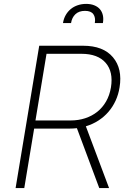

<svg xmlns="http://www.w3.org/2000/svg" viewBox="-20 -961 663 981"><path d="M180.4 -727.3H404.5Q507.8 -727.3 557.2 -668.3Q606.5 -609.7 590.9 -514.6Q585.2 -478.3 570.7 -446.7Q556.1 -415.1 534.1 -389.6Q512.1 -364 483 -345.2Q453.8 -326.3 418.7 -315.7L537.3 0H487.2L372.9 -306.1Q354.4 -304 334.9 -304H154.5L104 0H59.7ZM340.6 -345.5Q380.7 -345.5 415.3 -356.9Q449.9 -368.3 476.9 -389.7Q503.9 -411.2 522 -442.6Q540.1 -474.1 546.9 -514.6Q559.7 -593.8 520.2 -639.6Q480.1 -686.1 396.3 -686.1H217.7L161.2 -345.5ZM420.1 -941.1Q443.9 -941.1 461.6 -933.9Q479.4 -926.8 490.4 -914.1Q501.4 -901.3 505.5 -883.2Q509.6 -865.1 505.7 -843H464.5Q469.1 -871.4 457 -888.5Q445 -905.5 414.4 -905.5Q383.2 -905.5 365.2 -888.3Q347.3 -871.1 343 -843H301.8Q305.4 -866.1 315.9 -884.2Q326.3 -902.3 341.8 -915Q357.2 -927.6 377.3 -934.3Q397.4 -941.1 420.1 -941.1Z"/></svg>

Font: Inter P Extra Light
Style: Italic
Weight: 200
Italic angle: 9.39999°
Designer: Rasmus Andersson
Foundry: rsms
Version: Version 3.018;git-588b23468